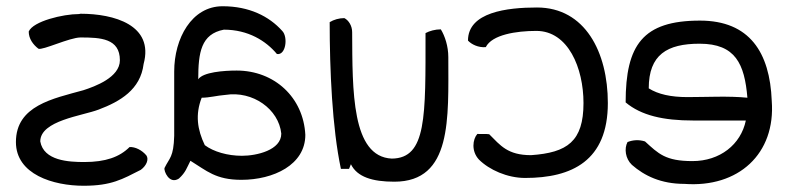

<svg xmlns="http://www.w3.org/2000/svg" viewBox="-20 -565 2534 615"><path d="M449 -67C457 -55 450 -35 431 -21C372 9 337 30 248 30C151 30 31 -6 31 -110C31 -227 150 -249 247 -276C284 -288 364 -317 364 -372C364 -442 302 -445 238 -445C203 -445 116 -403 103 -409C86 -422 72 -441 72 -464C86 -497 182 -520 233 -520L238 -521C345 -521 474 -485 440 -360C430 -278 365 -240 296 -214C244 -194 109 -179 109 -112C120 -50 200 -46 250 -46C318 -46 363 -62 395 -94C413 -95 435 -84 449 -67Z M958 -133C958 -37 856 11 753 11C671 11 642 -18 590 -50C578 -27 575 -13 553 7C522 27 504 -18 507 -27C523 -60 536 -61 538 -130V-336C538 -442 594 -545 693 -545C778 -545 842 -513 884 -466C903 -447 896 -387 867 -392C832 -434 775 -470 697 -470C624 -456 615 -397 615 -311C630 -334 697 -339 738 -339C859 -339 952 -253 958 -133ZM881 -137C873 -215 790 -275 702 -261C675 -259 651 -252 626 -252C605 -198 612 -150 636 -100C664 -79 709 -66 755 -66C802 -66 881 -84 881 -137Z M1416 -382C1416 -186 1429 17 1243 17C1173 17 1124 2 1104 -39L1098 -24H1072C1044 -155 1036 -342 1036 -494C1049 -502 1066 -507 1083 -507C1097 -500 1108 -482 1108 -462C1109 -274 1106 -63 1235 -57C1347 -58 1343 -192 1343 -459C1356 -466 1374 -471 1392 -471C1405 -450 1416 -417 1416 -382Z M1927 -235C1927 -50 1812 5 1662 5C1605 5 1547 -21 1514 -54C1489 -81 1494 -119 1509 -136C1524 -135 1533 -137 1547 -135C1583 -99 1606 -68 1681 -68C1797 -76 1849 -112 1849 -235C1849 -347 1800 -466 1698 -466C1634 -466 1556 -454 1536 -414C1512 -412 1490 -423 1479 -435C1479 -526 1604 -541 1700 -541C1854 -541 1927 -398 1927 -235Z M2452 -242C2465 -72 2345 37 2172 24C2097 24 2044 -2 2004 -37C1983 -57 1979 -89 1990 -110C2008 -117 2027 -118 2046 -112C2089 -73 2111 -49 2198 -49C2286 -49 2353 -102 2369 -179H2200C2105 -179 2034 -195 1984 -237C1984 -421 2039 -499 2222 -499C2381 -499 2446 -397 2452 -242ZM2374 -252C2365 -360 2336 -425 2221 -425C2117 -425 2058 -390 2058 -282C2088 -263 2129 -254 2182 -254C2245 -254 2314 -258 2374 -252Z"/></svg>

Font: Snowfall
Style: Rev
Weight: 400
Designer: Jasper
Foundry: Cannot Into Space Fonts
Version: Version 0.9